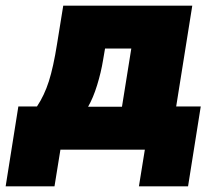

<svg xmlns="http://www.w3.org/2000/svg" viewBox="-56 -530 756 680"><path d="M-36 130 9 -153H75Q101 -192 117 -242Q133 -292 146 -374L168 -510H625L568 -153H655L610 130H436L457 0H158L137 130ZM256 -152H376L409 -358H316L309 -317Q302 -274 288 -228.5Q274 -183 256 -152Z"/></svg>

Font: Winston Black
Style: Italic
Weight: 900
Italic angle: -9°
Designer: Original fonts by Vernon Adams / Changes by Cristiano Sobral
Foundry: VOriginal fonts by Vernon Adams / Changes by Cristiano Sobral
Version: Version 2.503;July 17, 2020;FontCreator 13.0.0.2655 64-bit